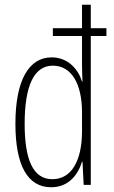

<svg xmlns="http://www.w3.org/2000/svg" viewBox="-20 -873 480 810"><path d="M196 -83C271 -83 310 -138 326 -191H328L333 -93H363V-721H429V-754H363V-853H326V-754H203V-721H326V-598C326 -576 327 -554 328 -529H326C311 -579 268 -631 198 -631C101 -631 45 -533 45 -351C45 -176 96 -83 196 -83ZM201 -117C118 -117 84 -202 84 -351C84 -512 124 -596 203 -596C281 -596 326 -520 326 -399V-320C326 -194 281 -117 201 -117Z"/></svg>

Font: Noto Sans Kannada UI ExtraCondensed ExtraLight
Style: Regular
Weight: 200
Width: 2
Designer: Jelle Bosma - Monotype Design Team
Foundry: Monotype Imaging Inc.
Version: Version 2.005